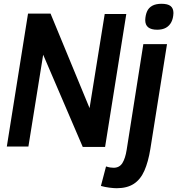

<svg xmlns="http://www.w3.org/2000/svg" viewBox="-20 -774 936 1014"><path d="M16 0 128 -702H247L453 -203L533 -700H647L535 2H417L208 -485L130 0ZM833 -754Q866 -754 881 -742Q896 -730 896 -705Q895 -677 885 -657.5Q875 -638 856.5 -627.5Q838 -617 810 -617Q779 -617 763 -629.5Q747 -642 747 -668Q748 -694 756.5 -713.5Q765 -733 784 -743.5Q803 -754 833 -754ZM862 -541 774 13Q763 81 742.5 127.5Q722 174 686.5 197Q651 220 596 220Q581 220 557.5 217Q534 214 513 208L540 105Q552 109 562 110.5Q572 112 580 112Q611 112 626.5 87Q642 62 649 17L737 -541Z"/></svg>

Font: Georama ExtraCondensed Thin SemiBold
Style: Italic
Weight: 600
Italic angle: -9°
Version: Version 1.001